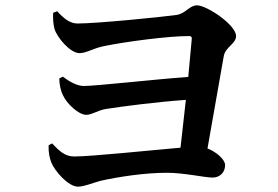

<svg xmlns="http://www.w3.org/2000/svg" viewBox="-20 -728 1040 719"><path d="M303 -298C325 -298 343 -314 377 -320C442 -330 564 -346 676 -354L656 -175C540 -165 322 -142 258 -142C222 -142 201 -164 175 -191L162 -184C161 -156 166 -136 172 -120C184 -89 235 -29 272 -29C295 -29 327 -43 357 -51C425 -66 521 -81 605 -81C669 -81 747 -63 776 -63C803 -63 823 -82 823 -110C823 -130 791 -159 757 -172L818 -518C824 -552 864 -564 864 -593C864 -635 754 -708 718 -708C689 -708 677 -678 641 -672C584 -664 342 -640 270 -640C241 -640 218 -660 194 -686L179 -680C178 -660 179 -640 184 -620C193 -589 242 -529 278 -529C303 -529 329 -547 368 -555C456 -573 612 -593 688 -593C696 -593 699 -590 698 -581L685 -440C561 -431 339 -406 294 -406C268 -406 239 -423 215 -441L202 -434C202 -414 207 -388 216 -371C230 -340 274 -298 303 -298Z"/></svg>

Font: Source Han Serif CN
Style: Bold
Weight: 700
Designer: Ryoko NISHIZUKA 西塚涼子 (kana & ideographs); Frank Grießhammer (Latin, Greek & Cyrillic); Wenlong ZHANG 张文龙 (bopomofo); San
Foundry: Adobe
Version: Version 2.003;hotconv 1.1.1;makeotfexe 2.6.0